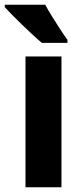

<svg xmlns="http://www.w3.org/2000/svg" viewBox="-46 -786 340 806"><path d="M212 0H61V-549H212ZM144 -766Q155 -745 172.5 -717Q190 -689 207.5 -662Q225 -635 237 -619V-606H130Q115 -618 93.5 -638Q72 -658 49 -680Q26 -702 6 -722.5Q-14 -743 -26 -756V-766Z"/></svg>

Font: Noto Sans Kannada Condensed ExtraBold
Style: Regular
Weight: 800
Width: 3
Designer: Jelle Bosma - Monotype Design Team
Foundry: Monotype Imaging Inc.
Version: Version 2.005; ttfautohint (v1.8.4.7-5d5b)